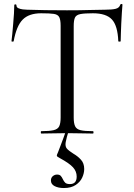

<svg xmlns="http://www.w3.org/2000/svg" viewBox="-20 -674 674 969"><path d="M188 -607Q126 -607 94.5 -575Q63 -543 49 -466Q49 -464 43.5 -464Q38 -464 38 -466Q40 -479 42 -502.5Q44 -526 46.5 -553Q49 -580 50.5 -605.5Q52 -631 52 -647Q52 -652 57.5 -652Q63 -652 63 -647Q63 -637 73 -632.5Q83 -628 95.5 -626.5Q108 -625 117 -625Q203 -622 318 -622Q389 -622 430.5 -623.5Q472 -625 511 -625Q545 -625 563.5 -629.5Q582 -634 587 -650Q588 -654 593 -654Q598 -654 598 -650Q597 -635 595 -609Q593 -583 592 -555Q591 -527 590 -503Q589 -479 589 -466Q589 -464 583 -464Q577 -464 577 -466Q574 -544 545 -575.5Q516 -607 449 -607Q407 -607 386 -603Q365 -599 358.5 -585.5Q352 -572 352 -542V-81Q352 -52 359 -37Q366 -22 386.5 -17Q407 -12 449 -12Q452 -12 452 -6Q452 0 449 0Q423 0 390 -1Q357 -2 318 -2Q281 -2 248 -1Q215 0 188 0Q186 0 186 -6Q186 -12 188 -12Q229 -12 250.5 -17Q272 -22 279 -37Q286 -52 286 -81V-544Q286 -574 279 -587.5Q272 -601 251 -604Q230 -607 188 -607ZM328 -18Q315 23 311.5 44Q308 65 317.5 76Q327 87 351 102Q372 114 388.5 132Q405 150 405 179Q405 200 395 222Q385 244 362 259.5Q339 275 302 275Q275 275 256 265.5Q237 256 237 237Q237 223 246.5 215Q256 207 268 207Q281 207 287 214Q293 221 297.5 231Q302 241 309 248Q316 255 333 255Q367 255 367 217Q367 191 348.5 170.5Q330 150 282 124Q268 117 267 112.5Q266 108 273 94Q281 74 286.5 58.5Q292 43 299 25.5Q306 8 315 -19Z"/></svg>

Font: Cormorant Garamond Light
Style: Regular
Weight: 400
Version: Version 4.001